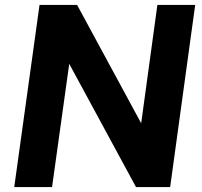

<svg xmlns="http://www.w3.org/2000/svg" viewBox="-20 -762 823 782"><path d="M555 -260 294 -742H141L38 0H192L262 -502L534 0H673L775 -742H621Z"/></svg>

Font: Cheyenne Sans
Style: Bold Italic
Weight: 700
Italic angle: -8.13011°
Designer: The Public Sans project authors (U.S. Web Design System), Libre Franklin designed by Pablo Impallari and Rodrigo Fuenzal
Foundry: The Cheyenne Sans Project Authors
Version: Version 2.007